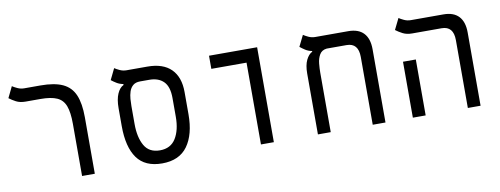

<svg xmlns="http://www.w3.org/2000/svg" viewBox="-55 -885 3040 1167"><g transform="rotate(-10 1465.0 -301.5)"><path d="M453.6 -348.6V0H375V-322.3Q375 -392.6 360.1 -432.4Q345.2 -472.2 308.8 -488.5Q272.5 -504.9 207 -504.9H115.2Q81.5 -504.9 57.6 -517.3Q33.7 -529.8 16.1 -543.5L49.3 -611.8Q60.5 -604 80.1 -595Q99.6 -585.9 121.1 -585.9H221.2Q307.6 -585.9 358.4 -562.3Q409.2 -538.6 431.4 -486.3Q453.6 -434.1 453.6 -348.6Z M868.7 9.3Q763.2 9.3 714.1 -59.1Q665 -127.4 665 -257.3V-367.2Q665 -421.9 680.2 -456.1Q695.3 -490.2 719.2 -501V-506.8Q695.8 -511.2 678.5 -522Q661.1 -532.7 647.5 -543.5L680.7 -611.8Q691.9 -604 711.4 -595Q731 -585.9 752 -585.9H881.3Q977.5 -585.9 1027.3 -536.4Q1077.1 -486.8 1077.1 -394.5V-257.3Q1077.1 -132.8 1025.9 -61.8Q974.6 9.3 868.7 9.3ZM868.7 -71.3Q935.1 -71.3 966.8 -122.3Q998.5 -173.3 998.5 -255.9V-371.6Q998.5 -441.4 967 -473.1Q935.5 -504.9 878.9 -504.9H822.3Q793.9 -504.9 777.8 -491Q761.7 -477.1 754.6 -455.3Q747.6 -433.6 745.8 -409.9Q744.1 -386.2 744.1 -366.2V-255.9Q744.1 -173.3 773.2 -122.3Q802.2 -71.3 868.7 -71.3Z M1479 0V-504.9H1261.7V-585.9H1558.6V0Z M2247.6 -452.1V0H2168.9V-418.5Q2168.9 -504.4 2096.2 -504.4H1973.6Q1942.9 -501 1929.2 -477.3Q1915.5 -453.6 1912.6 -422.9Q1909.7 -392.1 1909.7 -366.7V0H1830.6V-376Q1830.6 -426.8 1845.9 -458.5Q1861.3 -490.2 1883.8 -501V-505.4Q1861.3 -509.3 1843.3 -521Q1825.2 -532.7 1812 -543.5L1845.7 -611.8Q1856.9 -604 1876.2 -595Q1895.5 -585.9 1917.5 -585.9H2121.1Q2183.6 -585.9 2215.6 -551.8Q2247.6 -517.6 2247.6 -452.1Z M2755.9 0V-418.9Q2755.9 -504.9 2683.1 -504.9H2501Q2467.8 -504.9 2443.8 -517.3Q2419.9 -529.8 2401.9 -543.5L2435.5 -611.8Q2446.8 -604 2466.1 -595Q2485.4 -585.9 2507.3 -585.9H2708.5Q2771 -585.9 2802.7 -551.8Q2834.5 -517.6 2834.5 -452.1V0ZM2416.5 0V-345.2H2495.6V0Z"/></g></svg>

Font: CaskaydiaMono NF SemiLight
Style: Regular
Weight: 350
Designer: Aaron Bell
Foundry: Saja Typeworks
Version: Version 2111.001; ttfautohint (v1.8.4);Nerd Fonts 3.1.1